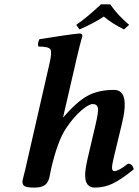

<svg xmlns="http://www.w3.org/2000/svg" viewBox="-20 -852 640 882"><path d="M95.7 -71.8 208 -563Q219.7 -612.8 211.4 -625.5Q203.1 -638.2 156.2 -638.2Q151.4 -652.3 161.1 -671.9Q293.9 -693.4 344.7 -698.2Q352.1 -698.2 355.7 -694.8Q359.4 -691.4 357.9 -685.1Q347.2 -648.4 332 -583L269.5 -312Q333.5 -385.7 383.1 -412.4Q432.6 -439 503.9 -439Q578.1 -439 540 -283.2L503.9 -133.8Q494.6 -95.2 494.6 -82.5Q494.6 -65.9 504.9 -65.9Q524.9 -65.9 567.9 -100.1Q588.9 -100.1 594.2 -74.2Q541 -30.3 501 -10.3Q460.9 9.8 416 9.8Q371.1 9.8 371.1 -46.4Q371.1 -74.2 382.8 -125L418 -274.9Q433.6 -341.3 429.7 -356.4Q425.8 -374 405.8 -374Q387.7 -374 352.3 -343.5Q316.9 -313 283.2 -262.2Q245.1 -205.6 215.8 -80.6L213.9 -71.8Q212.9 -66.9 210.4 -54.2Q208 -41.5 206.5 -35.2Q205.1 -28.8 200 -18.6Q194.8 -8.3 188 -3.2Q181.2 2 168.9 5.9Q156.7 9.8 140.1 9.8Q104 9.8 93.5 3.4Q83 -2.9 83 -17.1Q83 -21.5 85.2 -30.3Q87.4 -39.1 90.8 -52Q94.2 -64.9 95.7 -71.8ZM486.8 -832Q516.6 -786.1 573.2 -737.8L549.8 -716.8Q494.6 -743.7 457 -775.9Q406.2 -742.7 345.2 -716.8L330.1 -737.8Q378.9 -771 443.8 -832Z"/></svg>

Font: Linux Libertine O
Style: Semibold Italic
Weight: 600
Italic angle: -11.5°
Designer: Philipp H. Poll
Foundry: Philipp H. Poll
Version: Version 5.1.2